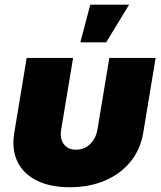

<svg xmlns="http://www.w3.org/2000/svg" viewBox="-20 -784 682 812"><path d="M274.9 7.8Q191.9 7.8 135.3 -20.5Q78.6 -48.8 53.7 -100.6Q28.8 -152.3 40.5 -223.1L92.8 -539.1H289.1L238.8 -236.3Q234.4 -210.4 241 -191.2Q247.6 -171.9 263.2 -161.4Q278.8 -150.9 301.3 -150.9Q324.7 -150.9 343.5 -161.4Q362.3 -171.9 375 -191.2Q387.7 -210.4 392.1 -236.3L442.4 -539.1H638.2L585.9 -223.1Q574.2 -152.3 532.2 -100.6Q490.2 -48.8 424.3 -20.5Q358.4 7.8 274.9 7.8ZM319.8 -605 361.8 -764.2H525.9L429.2 -605Z"/></svg>

Font: Inter 18pt Black
Style: Italic
Weight: 900
Italic angle: -9.3988°
Designer: Rasmus Andersson
Foundry: rsms
Version: Version 4.001;git-66647c0bb